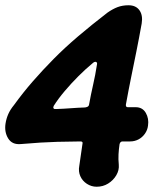

<svg xmlns="http://www.w3.org/2000/svg" viewBox="-41 -626 625 729"><path d="M326 83Q306 83 289 72Q272 61 264 43Q256 25 260 4L272 -79Q275 -89 265 -89Q234 -89 176.5 -87.5Q119 -86 38 -79Q5 -76 -10 -100.5Q-25 -125 -20 -157Q-17 -176 -9.5 -193Q-2 -210 12 -227Q46 -274 83.5 -317Q121 -360 163 -402.5Q205 -445 255.5 -488Q306 -531 367 -578Q387 -592 405.5 -599Q424 -606 447 -606Q475 -606 488.5 -587Q502 -568 497 -537Q487 -481 477 -431.5Q467 -382 457 -333Q447 -284 437 -229Q436 -219 444 -219H474Q500 -219 512.5 -197.5Q525 -176 521 -149Q519 -132 509 -118Q499 -104 484.5 -96.5Q470 -89 453 -89H424Q416 -89 413 -79Q410 -59 409 -40Q408 -21 410 -1Q412 20 400.5 39.5Q389 59 369.5 71Q350 83 326 83ZM172 -212Q201 -213 227 -215Q253 -217 282 -218Q288 -219 292 -221Q296 -223 297 -228Q304 -267 312.5 -304Q321 -341 327 -380Q329 -388 324.5 -390.5Q320 -393 313 -388Q285 -365 257 -337Q229 -309 204.5 -280Q180 -251 163 -224Q160 -218 162.5 -214.5Q165 -211 172 -212Z"/></svg>

Font: Winky Sans SemiBold
Style: Italic
Weight: 600
Italic angle: -8.97852°
Designer: Simon Atzbach
Foundry: typofactur
Version: Version 1.205